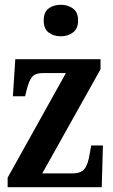

<svg xmlns="http://www.w3.org/2000/svg" viewBox="-20 -784 472 804"><path d="M12 0V-40L256 -478H158Q128 -478 114.5 -462Q101 -446 91 -405L85 -381H34L44 -536H401V-494L157 -58H284Q319 -58 334 -77Q349 -96 356 -142L362 -175H411L406 0ZM235 -632Q204 -632 183.5 -648Q163 -664 163 -698Q163 -733 183.5 -748.5Q204 -764 235 -764Q264 -764 285.5 -748.5Q307 -733 307 -698Q307 -664 285.5 -648Q264 -632 235 -632Z"/></svg>

Font: Noto Serif Armenian ExtraCondensed
Style: Bold
Weight: 700
Width: 2
Designer: Monotype Design Team
Foundry: Monotype Imaging Inc.
Version: Version 2.008; ttfautohint (v1.8.4.7-5d5b)